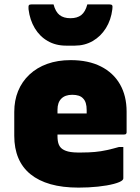

<svg xmlns="http://www.w3.org/2000/svg" viewBox="-20 -838 640 875"><path d="M302 -564Q383 -564 440 -535Q497 -506 527 -453.5Q557 -401 557 -329V-235Q557 -232 555.5 -229.5Q554 -227 552 -226Q550 -225 546 -225H315Q300 -225 285.5 -225Q271 -225 257 -225H198V-321H375Q375 -325 375 -327.5Q375 -330 375 -336Q375 -355 371 -368Q367 -381 359 -389Q351 -398 338.5 -402Q326 -406 309 -406Q277 -406 259.5 -388.5Q242 -371 242 -338V-217Q242 -206 243.5 -196Q245 -186 248.5 -178Q252 -170 258 -164Q269 -153 290.5 -147.5Q312 -142 353 -143Q385 -143 412.5 -145.5Q440 -148 467 -154Q494 -160 522 -168H542Q542 -132 542 -96.5Q542 -61 542 -25Q542 -23 541 -21Q540 -19 538 -17Q529 -8 499 0Q469 8 426.5 12.5Q384 17 338 17Q265 17 210.5 1.5Q156 -14 119 -44Q82 -74 63.5 -118Q45 -162 45 -219V-328Q45 -380 62.5 -423Q80 -466 114 -498Q148 -530 195.5 -547Q243 -564 302 -564ZM301 -755Q332 -755 350.5 -769.5Q369 -784 378 -818Q403 -818 428 -818Q453 -818 478 -818Q488 -818 491 -814Q494 -810 492 -796Q486 -747 462.5 -709.5Q439 -672 402.5 -651Q366 -630 321 -630H281Q234 -630 197.5 -651Q161 -672 138.5 -709.5Q116 -747 110 -796Q109 -810 111.5 -814Q114 -818 124 -818Q149 -818 174 -818Q199 -818 224 -818Q233 -784 251.5 -769.5Q270 -755 301 -755Z"/></svg>

Font: Recursive Black
Style: Regular
Weight: 900
Version: Version 1.085